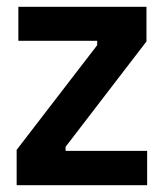

<svg xmlns="http://www.w3.org/2000/svg" viewBox="-20 -545 482 565"><path d="M29 0V-104L266 -412V-425H34V-525H411V-423L173 -113V-101H413V0Z"/></svg>

Font: Bricolage Grotesque SemiCondensed SemiBold
Style: Regular
Weight: 600
Width: 4
Designer: Mathieu Triay
Foundry: Atelier Triay
Version: Version 1.001;gftools[0.9.33.dev8+g029e19f]